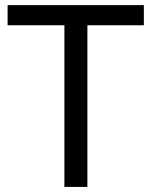

<svg xmlns="http://www.w3.org/2000/svg" viewBox="-20 -734 596 754"><path d="M323.2 0H232.9V-634.8H9.8V-713.9H544.9V-634.8H323.2Z"/></svg>

Font: NotoPenekeko
Style: Regular
Weight: 400
Designer: Monotype Design team
Foundry: Monotype Imaging Inc.
Version: Version 1.04